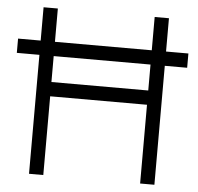

<svg xmlns="http://www.w3.org/2000/svg" viewBox="-51 -752 828 804"><g transform="rotate(5 363.0 -350.0)"><path d="M100 0H160V-331H567V0H627V-700H567V-391H160V-700H100ZM5 -500H721V-560H5Z"/></g></svg>

Font: Unageo
Style: Light
Weight: 300
Designer: Richard Sepsi
Foundry: Richard Sepsi
Version: Version 2.000